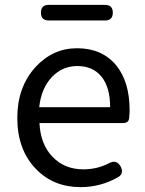

<svg xmlns="http://www.w3.org/2000/svg" viewBox="-20 -755 594 788"><path d="M311 13Q199 13 127 -62Q51 -141 51 -271Q51 -398 126 -480Q197 -557 296 -557Q398 -557 456 -488Q512 -420 512 -302Q512 -290 510 -270Q508 -250 485 -250H325H142Q146 -163 195.5 -111.5Q245 -60 322 -60Q379 -60 427 -85Q458 -102 475 -72Q490 -43 465 -28Q393 13 311 13ZM141 -315H286H432Q432 -397 396.5 -440.5Q361 -484 297 -484Q237 -484 194 -440Q149 -393 141 -315ZM180 -671Q148 -671 148 -703Q148 -735 180 -735H411Q443 -735 443 -703Q443 -671 411 -671H295Z"/></svg>

Font: GenSenRounded TW R
Style: Regular
Weight: 400
Version: Version 1.501;PS 1;hotconv 16.6.51;makeotf.lib2.5.65220